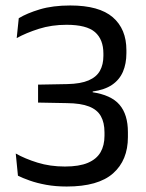

<svg xmlns="http://www.w3.org/2000/svg" viewBox="-20 -670 532 701"><path d="M223.5 11Q183 11 148.8 4.8Q114.5 -1.5 88.5 -10.8Q62.5 -20 45.5 -28.5L37.5 -109.5Q71 -90.5 117 -76.2Q163 -62 217 -62Q269 -62 300.8 -75.5Q332.5 -89 347 -114Q361.5 -139 361.5 -174.5V-186.5Q361.5 -222.5 348.2 -246Q335 -269.5 305 -281.2Q275 -293 224.5 -293.5L119 -295.5V-361L226 -363Q274.5 -364 303.5 -376.5Q332.5 -389 345 -411.8Q357.5 -434.5 357.5 -466V-474.5Q357.5 -526 326.8 -552.8Q296 -579.5 223 -579.5Q168.5 -579.5 122 -564.8Q75.5 -550 41 -531L48.5 -603.5Q78 -621.5 125.2 -635.8Q172.5 -650 236.5 -650Q342 -650 391.8 -607Q441.5 -564 441.5 -487V-476Q441.5 -437.5 428.8 -408Q416 -378.5 389 -360.2Q362 -342 318.5 -336L318 -324.5L316 -333.5Q385.5 -323.5 416.2 -287.8Q447 -252 447 -187.5V-169.5Q447 -85 392.8 -37Q338.5 11 223.5 11Z"/></svg>

Font: Anek Bangla Medium
Style: Regular
Weight: 400
Version: Version 1.003